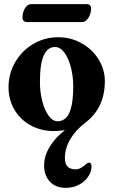

<svg xmlns="http://www.w3.org/2000/svg" viewBox="-20 -616 545 923"><path d="M192 179Q192 134 219 89.5Q246 45 292 10Q258 14 238 14Q178 14 128 -13Q78 -40 49.5 -88.5Q21 -137 21 -197Q21 -262 53 -317Q85 -372 139.5 -404.5Q194 -437 260 -437Q321 -437 372.5 -408Q424 -379 454 -330.5Q484 -282 484 -226Q484 -97 390 -26Q342 11 317 54.5Q292 98 292 145Q292 198 343 198Q356 198 367.5 192Q379 186 395 172Q401 166 408 166Q420 166 420 184Q420 209 404 233Q388 257 360 272Q332 287 296 287Q247 287 219.5 257Q192 227 192 179ZM319 -89Q332 -127 332 -202Q332 -248 321 -291.5Q310 -335 290 -362.5Q270 -390 245 -390Q228 -390 215 -381.5Q202 -373 191 -351Q172 -312 172 -222Q172 -174 183 -130.5Q194 -87 213.5 -60Q233 -33 257 -33Q278 -33 294.5 -47Q311 -61 319 -89ZM88 -529Q88 -558 100.5 -577Q113 -596 128 -596H398Q407 -596 412.5 -590.5Q418 -585 418 -577Q418 -551 405 -530.5Q392 -510 375 -510H109Q100 -510 94 -515.5Q88 -521 88 -529Z"/></svg>

Font: EB Garamond ExtraBold
Style: Regular
Weight: 800
Designer: Georg Duffner and Octavio Pardo
Foundry: Georg Duffner
Version: Version 1.000